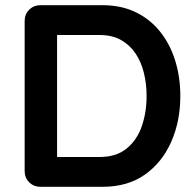

<svg xmlns="http://www.w3.org/2000/svg" viewBox="-20 -720 755 740"><path d="M375 -700Q447 -700 503 -673Q559 -646 597.5 -597.5Q636 -549 655.5 -485.5Q675 -422 675 -350Q675 -253 640 -173.5Q605 -94 538.5 -47Q472 0 375 0H136Q110 0 92.5 -17.5Q75 -35 75 -61V-639Q75 -665 92.5 -682.5Q110 -700 136 -700ZM365 -115Q428 -115 468 -147.5Q508 -180 526.5 -233.5Q545 -287 545 -350Q545 -397 534.5 -439.5Q524 -482 502 -514.5Q480 -547 446 -566Q412 -585 365 -585H190L200 -594V-104L194 -115Z"/></svg>

Font: zvoove
Style: Bold
Weight: 700
Designer: Vernon Adams (Nunito) & Andrew Paglinawan (Quicksand)
Foundry: zvoove
Version: Version 3.006